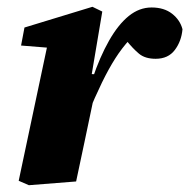

<svg xmlns="http://www.w3.org/2000/svg" viewBox="-20 -534 557 565"><path d="M236 -192 224 -302H252Q274 -367 301 -414.5Q328 -462 359 -487Q390 -512 426 -512Q463 -512 486.5 -493.5Q510 -475 517 -448Q514 -413 494.5 -387Q475 -361 438 -361Q407 -361 389 -376Q371 -391 351 -416L337 -434L388 -421L362 -418Q339 -393 319.5 -362.5Q300 -332 280 -291Q260 -250 236 -192ZM35 -2 124 -422 179 -389 42 -400 52 -453 252 -514 281 -500 250 -316 269 -315 254 -237Q241 -174 228.5 -115.5Q216 -57 204 0L65 11Z"/></svg>

Font: Source Serif 4 ExtraBold
Style: Italic
Weight: 800
Italic angle: -12°
Designer: Frank Grießhammer
Foundry: Adobe Systems Incorporated
Version: Version 4.004;hotconv 1.0.116;makeotfexe 2.5.65601